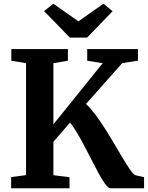

<svg xmlns="http://www.w3.org/2000/svg" viewBox="-20 -1005 789 1025"><path d="M569.7 0Q558 0 541.5 -22.6Q525 -45.3 505 -82.3Q485.1 -119.3 463.1 -162.9Q441 -206.5 418.1 -249Q395.2 -291.4 372.9 -324.9Q350.6 -358.3 330.2 -374.6L395.5 -398.7L222.9 -199.4L265 -312.6V-69.7L351.1 -59V0H39.5V-59.6L119 -70.1V-667.6L40.4 -680.8V-743H342.4V-680.8L265 -667.6V-277.3L224.8 -291.3L528.1 -667.6L445.6 -680.8V-743H716.4V-681.2L632.5 -668L395.7 -401.4L413.2 -467.7Q437.6 -455.4 465.3 -422.9Q493.1 -390.3 521.9 -346.9Q550.7 -303.5 578.1 -257.2Q605.6 -211 629.8 -170.1Q654 -129.3 672.6 -102Q691.2 -74.8 701.7 -70L749.1 -59V0ZM264.6 -985.2 398.5 -891.2 532.4 -985.2 581 -945.1 445 -804.3H352.8L215.3 -945.8Z"/></svg>

Font: Merriweather 7pt Light
Style: Regular
Weight: 300
Designer: Eben Sorkin
Foundry: Eben Sorkin
Version: Version 2.200;gftools[0.9.31]